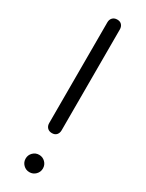

<svg xmlns="http://www.w3.org/2000/svg" viewBox="-194 -756 601 788"><g transform="rotate(30 107.0 -362.5)"><path d="M136 -216Q136 -203 128.5 -194.5Q121 -186 107 -186Q93 -186 85 -194.5Q77 -203 77 -216V-694Q77 -707 85 -715.5Q93 -724 107 -724Q121 -724 128.5 -715.5Q136 -707 136 -694ZM78 -71Q66 -59 66 -42Q66 -25 78 -13Q90 -1 107 -1Q124 -1 136 -13Q148 -25 148 -42Q148 -59 136 -71Q124 -83 107 -83Q90 -83 78 -71Z"/></g></svg>

Font: VDS
Style: Thin
Weight: 100
Width: 0
Designer: artmaker
Foundry: artmaker
Version: Version 1.000 2012 initial release